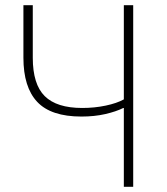

<svg xmlns="http://www.w3.org/2000/svg" viewBox="-20 -718 640 738"><path d="M456 -303H454Q426 -289 384.5 -279.5Q343 -270 293 -270Q176 -270 123 -326.5Q70 -383 70 -496V-698H106V-496Q106 -394 152 -348.5Q198 -303 296 -303Q343 -303 386 -312Q429 -321 456 -336V-698H492V0H456Z"/></svg>

Font: IBM Plex Mono ExtraLight
Style: Regular
Weight: 200
Monospace: yes
Designer: Mike Abbink, Paul van der Laan, Pieter van Rosmalen
Foundry: Bold Monday
Version: Version 2.3